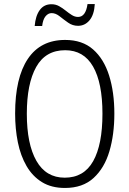

<svg xmlns="http://www.w3.org/2000/svg" viewBox="-20 -922 642 952"><path d="M547 -358Q547 -255 522.5 -172Q498 -89 444 -39.5Q390 10 302 10Q235 10 188 -19Q141 -48 111.5 -99Q82 -150 68.5 -216.5Q55 -283 55 -359Q55 -536 118 -630Q181 -724 303 -724Q388 -724 441.5 -677Q495 -630 521 -547.5Q547 -465 547 -358ZM113 -358Q113 -208 160.5 -124.5Q208 -41 301 -41Q396 -41 442 -123Q488 -205 488 -358Q488 -511 441.5 -592Q395 -673 303 -673Q206 -673 159.5 -590Q113 -507 113 -358ZM152 -793Q156 -843 177 -872Q198 -901 235 -901Q256 -901 273 -891.5Q290 -882 305.5 -869.5Q321 -857 336 -847.5Q351 -838 367 -838Q405 -838 414 -902H450Q447 -849 424 -821.5Q401 -794 367 -794Q340 -794 318 -809.5Q296 -825 276 -841Q256 -857 236 -857Q219 -857 206 -841.5Q193 -826 189 -793Z"/></svg>

Font: Noto Sans Sinhala UI Condensed Light
Style: Regular
Weight: 300
Width: 3
Designer: Jelle Bosma - Monotype Design Team
Foundry: Monotype Imaging Inc.
Version: Version 2.006; ttfautohint (v1.8.4.7-5d5b)